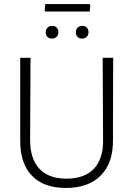

<svg xmlns="http://www.w3.org/2000/svg" viewBox="-20 -925 659 950"><path d="M539 -313V-236Q541 -121 480 -58Q419 5 306 5Q196 5 137.5 -56Q79 -117 80 -232V-639H131L129 -237Q128 -141 174 -91Q220 -41 309 -41Q398 -41 444.5 -90Q491 -139 490 -232L488 -639H540ZM427 -900 424 -868H206L201 -872L204 -905H423ZM269 -766Q269 -752 260 -743Q251 -734 237 -734Q223 -734 214.5 -742.5Q206 -751 206 -765Q206 -779 215 -788Q224 -797 238 -797Q252 -797 260.5 -788.5Q269 -780 269 -766ZM418 -766Q418 -752 409.5 -743Q401 -734 386 -734Q372 -734 363.5 -742.5Q355 -751 355 -765Q355 -779 364 -788Q373 -797 387 -797Q401 -797 409.5 -788.5Q418 -780 418 -766Z"/></svg>

Font: Luna Sans Light
Style: Regular
Weight: 300
Designer: Juan Pablo del Peral
Foundry: Huerta Tipografica
Version: Version 2.001; ttfautohint (v1.5)